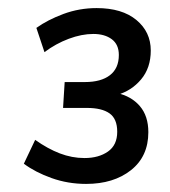

<svg xmlns="http://www.w3.org/2000/svg" viewBox="-20 -736 420 475"><path d="M193 -281Q148 -281 107.5 -295.5Q67 -310 39 -331L67 -390Q98 -368 128 -356.5Q158 -345 189 -345Q224 -345 247 -361Q270 -377 270 -410Q270 -442 251 -455.5Q232 -469 195 -469H136L140 -533H190Q230 -533 252 -550Q274 -567 274 -600Q274 -626 256.5 -639Q239 -652 211 -652Q182 -652 150 -640Q118 -628 90 -607L70 -667Q98 -687 137 -701.5Q176 -716 219 -716Q282 -716 317.5 -686.5Q353 -657 353 -611Q353 -568 329 -539.5Q305 -511 269 -501V-506Q305 -498 326 -473.5Q347 -449 347 -409Q347 -349 304 -315Q261 -281 193 -281Z"/></svg>

Font: Muli Medium
Style: Italic
Weight: 500
Italic angle: -4.541°
Designer: Vernon Adams
Foundry: Vernon Adams
Version: Version 2.100; ttfautohint (v1.8.1.43-b0c9)